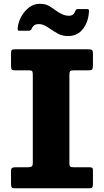

<svg xmlns="http://www.w3.org/2000/svg" viewBox="-20 -1016 561 1036"><path d="M354.5 -612.5V-135.5Q354.5 -120.5 359.2 -117Q364 -113.5 379 -113.5H461Q472 -113.5 476.8 -110.8Q481.5 -108 481.5 -97V-22.5Q481.5 -8 477.2 -4Q473 0 458 0H63Q47.5 0 43.5 -4.8Q39.5 -9.5 39.5 -25V-92Q39.5 -106.5 45 -110Q50.5 -113.5 66 -113.5H130.5Q144.5 -113.5 150.8 -117.5Q157 -121.5 157 -137.5V-612Q157 -626.5 154 -631.5Q151 -636.5 136.5 -636.5H63.5Q49.5 -636.5 44.5 -640.2Q39.5 -644 39.5 -658V-725.5Q39.5 -741.5 43 -745.8Q46.5 -750 62 -750H457Q473 -750 477.2 -745.2Q481.5 -740.5 481.5 -725V-662Q481.5 -645 476.5 -640.8Q471.5 -636.5 456.5 -636.5H377.5Q362.5 -636.5 358.5 -632Q354.5 -627.5 354.5 -612.5ZM348 -821.5Q316.5 -821.5 294.8 -833.2Q273 -845 255 -857.5Q237.5 -870 222 -878Q206.5 -886 189.5 -886Q171 -886 161.8 -877.2Q152.5 -868.5 149 -857Q144 -850 135 -850H86Q77.5 -850 76.2 -853.8Q75 -857.5 75.5 -865Q78.5 -897 95 -926.8Q111.5 -956.5 137 -976Q162.5 -995.5 193.5 -995.5Q225 -995.5 244.2 -984Q263.5 -972.5 281 -959.5Q297.5 -947.5 315.2 -939.2Q333 -931 352.5 -931Q377.5 -931 386 -956Q389 -961 390.5 -964Q392 -967 399 -967H450.5Q457 -967 458.5 -964.5Q460 -962 460 -956Q458 -900.5 428.5 -861Q399 -821.5 348 -821.5Z"/></svg>

Font: Besley* Heavy
Style: Regular
Weight: 800
Designer: Owen Earl
Foundry: indestructible type*
Version: Version 3.000; ttfautohint (v1.8.3)